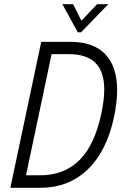

<svg xmlns="http://www.w3.org/2000/svg" viewBox="-20 -888 581 908"><path d="M175 -690H315Q422 -690 478 -631.5Q534 -573 534 -461Q534 -405 519 -334Q485 -173 394.5 -86.5Q304 0 172 0H29ZM170 -59Q284 -59 356 -131Q428 -203 459 -350Q473 -417 473 -464Q473 -549 431.5 -590.5Q390 -632 305 -632H224L103 -59ZM275 -868H326L365 -790L439 -868H492L363 -735H348Z"/></svg>

Font: Decalotype Light Italic
Style: Regular
Weight: 300
Italic angle: -12°
Designer: Alfredo Marco Pradil
Foundry: Alfredo Marco Pradil
Version: Version 1.0